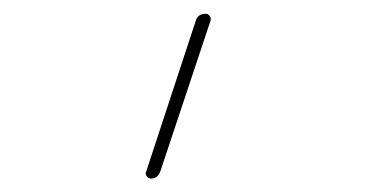

<svg xmlns="http://www.w3.org/2000/svg" viewBox="-20 -150 540 280"><path d="M200.2 110.4Q196.3 110.4 193.8 106.9Q191.4 103.5 193.4 99.6L265.6 -120.1Q268.6 -129.9 280.3 -129.9Q283.2 -129.9 285.6 -127Q288.1 -124 287.1 -120.1L213.9 99.6Q210 110.4 200.2 110.4Z"/></svg>

Font: Rounded-L Mgen+ 2m thin
Style: Regular
Weight: 100
Designer: [Source Han Sans]
Ryoko NISHIZUKA  (kana & ideographs); Paul D. Hunt (Latin, Greek & Cyrillic); Wenlong ZHANG  (bopomofo
Version: Version 1.059.20150602